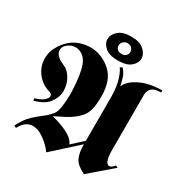

<svg xmlns="http://www.w3.org/2000/svg" viewBox="-203 -1062 1162 1217"><g transform="rotate(30 378.0 -453.0)"><path d="M504 -598Q523 -636 559 -658.5Q595 -681 634 -693Q666 -702 696.5 -705Q727 -708 748 -708V-693Q698 -692 681 -674.5Q664 -657 662 -636Q661 -632 661 -628V-213Q661 -175 669.5 -150Q678 -125 695 -124Q703 -124 712 -130Q721 -136 732 -149L748 -142L583 0Q524 -28 506 -64Q488 -100 488 -164L307 0Q302 -7 291.5 -20Q281 -33 265 -47Q244 -67 216.5 -83.5Q189 -100 160 -103H153Q128 -104 105 -89Q82 -74 63 -38L47 -47Q71 -93 93 -118.5Q115 -144 138 -162Q142 -166 147 -169.5Q152 -173 156 -177Q174 -190 191.5 -205Q209 -220 228 -243Q242 -260 248.5 -301Q255 -342 255 -392V-410Q255 -419 254 -429Q252 -477 245.5 -522.5Q239 -568 228 -597Q214 -634 191 -651Q168 -668 143 -670H137Q106 -670 81 -650.5Q56 -631 56 -605Q56 -600 57.5 -594Q59 -588 61 -583Q68 -570 83.5 -557.5Q99 -545 126 -534Q161 -520 184 -480Q207 -440 208 -394V-389Q207 -343 175.5 -302Q144 -261 71 -243V-260Q98 -267 116 -277.5Q134 -288 143 -300Q148 -305 150 -311Q152 -317 152 -322Q152 -330 145.5 -336.5Q139 -343 126 -345Q70 -363 35.5 -409.5Q1 -456 1 -512Q1 -525 3 -538.5Q5 -552 9 -565Q18 -592 35 -618Q52 -644 79 -668Q107 -692 143.5 -704.5Q180 -717 219 -717H230Q306 -713 369.5 -657Q433 -601 433 -479Q433 -373 397 -330Q361 -287 301 -256Q284 -248 266 -238.5Q248 -229 228 -219Q243 -216 259 -211Q275 -206 292 -200Q330 -187 363.5 -166.5Q397 -146 409 -117L488 -189V-512Q488 -531 485.5 -558Q483 -585 477 -614Q471 -637 462.5 -659.5Q454 -682 441 -700L457 -709Q480 -684 489 -655.5Q498 -627 504 -597ZM402 -906Q404 -905 406 -905H411Q468 -906 499 -879.5Q530 -853 533 -821V-816Q533 -784 502.5 -757.5Q472 -731 409 -731Q345 -731 314.5 -757.5Q284 -784 284 -816V-819Q285 -851 315.5 -878Q346 -905 402 -905ZM409 -858Q389 -857 377.5 -845Q366 -833 365 -819V-816Q365 -802 375.5 -790.5Q386 -779 409 -779Q430 -779 440.5 -791Q451 -803 451 -817Q451 -832 440.5 -844.5Q430 -857 409 -857Z"/></g></svg>

Font: Fette UNZ Fraktur
Style: Regular
Weight: 900
Foundry: UNZ1 Extensions by Catfonts.de
Version: Version 0.000 2012 initial release